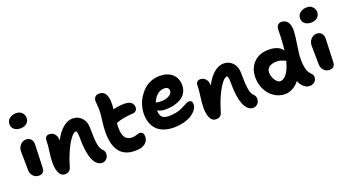

<svg xmlns="http://www.w3.org/2000/svg" viewBox="-57 -1412 3859 2124"><g transform="rotate(-20 1872.5 -349.5)"><path d="M151.9 -595.2Q105.5 -595.2 78.1 -618.9Q50.8 -642.6 50.8 -679.2Q50.8 -720.7 81.8 -745.8Q112.8 -771 162.1 -771Q204.6 -771 229.2 -744.1Q253.9 -717.3 253.9 -683.1Q253.9 -645.5 226.3 -620.4Q198.7 -595.2 151.9 -595.2ZM166 -34.2Q124 -34.2 97.4 -63.2Q70.8 -92.3 70.8 -133.8Q70.8 -201.7 69.3 -265.4Q67.9 -329.1 67.9 -352.1Q67.9 -397 95.9 -428.5Q124 -460 165 -460Q198.7 -460 219.7 -438.2Q240.7 -416.5 241.2 -375Q241.7 -348.1 236.3 -238Q231 -127.9 231 -103Q231 -71.3 214.1 -52.7Q197.3 -34.2 166 -34.2Z M873 71.8Q805.2 71.8 768.1 -15.4Q731 -102.5 731 -271Q731 -332 719.7 -354Q717.8 -355 713.9 -355Q688.5 -355 653.3 -310.1Q618.2 -265.1 581.5 -185.8Q544.9 -106.4 518.1 -13.2Q508.3 21.5 490.2 35.6Q472.2 49.8 439.9 49.8Q397.5 49.8 374.8 4.9Q352.1 -40 352.1 -113.8Q352.1 -171.4 363 -245.8Q374 -320.3 374 -373Q374 -397 387.2 -411.9Q400.4 -426.8 424.8 -426.8Q461.4 -426.8 486.6 -399.9Q511.7 -373 511.7 -327.1V-320.8Q557.6 -410.2 613.5 -456.1Q669.4 -502 726.1 -502Q792.5 -502 833.7 -456.1Q875 -410.2 875 -341.8Q875 -215.8 884.8 -151.6Q894.5 -87.4 923.8 -61Q945.8 -41.5 945.8 -8.8Q945.8 25.4 923.8 48.6Q901.9 71.8 873 71.8Z M1258.8 71.8Q1018.1 71.8 1018.1 -230Q1018.1 -284.7 1028.1 -362.3Q1038.1 -439.9 1039.1 -477.1Q1040 -508.8 1036.1 -546.4Q1032.2 -584 1032.7 -597.2Q1033.7 -624.5 1050 -642.3Q1066.4 -660.2 1100.1 -660.2Q1147.5 -660.2 1171.4 -622.1Q1195.3 -584 1193.8 -500Q1192.9 -482.9 1189 -441.9Q1254.4 -459 1320.8 -459Q1375 -459 1400.9 -437.5Q1426.8 -416 1426.8 -379.9Q1426.8 -355.5 1412.1 -341.1Q1397.5 -326.7 1372.1 -325.2Q1306.6 -321.3 1262.9 -313Q1219.2 -304.7 1171.9 -286.1Q1169.9 -253.9 1169.9 -235.8Q1169.9 -150.9 1197 -115Q1224.1 -79.1 1279.8 -79.1Q1305.2 -79.1 1330.6 -88.1Q1356 -97.2 1367.7 -97.2Q1416 -97.2 1416 -40Q1416 10.3 1376.7 41Q1337.4 71.8 1258.8 71.8Z M1752.9 -23.9Q1685.1 -23.9 1633.5 -42.5Q1582 -61 1550.3 -94.7Q1518.6 -128.4 1502.7 -173.6Q1486.8 -218.8 1486.8 -273.9Q1486.8 -322.3 1500.2 -370.8Q1513.7 -419.4 1540.5 -463.4Q1567.4 -507.3 1603.3 -541.3Q1639.2 -575.2 1688 -595.2Q1736.8 -615.2 1791 -615.2Q1883.8 -615.2 1939.2 -567.4Q1994.6 -519.5 1994.6 -431.2Q1994.6 -384.3 1973.4 -347.7Q1952.1 -311 1915.5 -288.6Q1878.9 -266.1 1832.8 -254.6Q1786.6 -243.2 1733.9 -243.2Q1673.3 -243.2 1637.7 -267.1V-264.2Q1637.7 -212.4 1660.9 -187.3Q1684.1 -162.1 1738.8 -162.1Q1785.2 -162.1 1824.2 -169.9Q1863.3 -177.7 1888.4 -189Q1913.6 -200.2 1933.6 -211.7Q1953.6 -223.1 1971.2 -231Q1988.8 -238.8 2002.9 -238.8Q2041 -238.8 2041 -190.9Q2041 -161.1 2019.8 -131.3Q1998.5 -101.6 1961.9 -77.6Q1925.3 -53.7 1870.1 -38.8Q1814.9 -23.9 1752.9 -23.9ZM1793 -467.8Q1747.1 -467.8 1710.2 -435.5Q1673.3 -403.3 1653.8 -352.1Q1656.7 -351.6 1669.2 -349.6Q1681.6 -347.7 1693.4 -346.4Q1705.1 -345.2 1717.8 -345.2Q1771 -345.2 1809.3 -367.4Q1847.7 -389.6 1847.7 -421.9Q1847.7 -467.8 1793 -467.8Z M2650.9 71.8Q2583 71.8 2545.9 -15.4Q2508.8 -102.5 2508.8 -271Q2508.8 -332 2497.6 -354Q2495.6 -355 2491.7 -355Q2466.3 -355 2431.2 -310.1Q2396 -265.1 2359.4 -185.8Q2322.8 -106.4 2295.9 -13.2Q2286.1 21.5 2268.1 35.6Q2250 49.8 2217.8 49.8Q2175.3 49.8 2152.6 4.9Q2129.9 -40 2129.9 -113.8Q2129.9 -171.4 2140.9 -245.8Q2151.9 -320.3 2151.9 -373Q2151.9 -397 2165 -411.9Q2178.2 -426.8 2202.6 -426.8Q2239.3 -426.8 2264.4 -399.9Q2289.6 -373 2289.6 -327.1V-320.8Q2335.4 -410.2 2391.4 -456.1Q2447.3 -502 2503.9 -502Q2570.3 -502 2611.6 -456.1Q2652.8 -410.2 2652.8 -341.8Q2652.8 -215.8 2662.6 -151.6Q2672.4 -87.4 2701.7 -61Q2723.6 -41.5 2723.6 -8.8Q2723.6 25.4 2701.7 48.6Q2679.7 71.8 2650.9 71.8Z M3034.7 49.8Q2962.9 49.8 2905 10.5Q2847.2 -28.8 2815.4 -93.8Q2783.7 -158.7 2783.7 -234.9Q2783.7 -343.8 2850.8 -409.9Q2918 -476.1 3027.3 -475.1Q3086.4 -475.1 3128.2 -456.8Q3169.9 -438.5 3188.5 -404.8Q3202.6 -514.2 3202.6 -641.1Q3202.6 -677.7 3219 -696.8Q3235.4 -715.8 3264.6 -715.8Q3312 -715.8 3337.9 -677.5Q3363.8 -639.2 3360.4 -567.9Q3356.9 -505.9 3340.8 -408.9Q3324.7 -312 3324.7 -252.9Q3324.7 -196.8 3332.5 -158Q3340.3 -119.1 3351.6 -101.1Q3362.8 -83 3374.3 -71Q3385.7 -59.1 3393.6 -47.6Q3401.4 -36.1 3401.4 -20Q3401.4 14.6 3378.7 36.4Q3356 58.1 3318.4 58.1Q3281.7 58.1 3250.5 30.8Q3219.2 3.4 3201.7 -42Q3165.5 4.4 3121.1 27.1Q3076.7 49.8 3034.7 49.8ZM2944.8 -234.9Q2944.8 -204.1 2958 -172.9Q2971.2 -141.6 2991.2 -122.3Q3011.2 -103 3029.8 -103Q3073.7 -103 3109.6 -152.8Q3145.5 -202.6 3168.5 -295.9Q3158.2 -296.4 3145.8 -302.7Q3133.3 -309.1 3113.3 -315.4Q3093.3 -321.8 3064.5 -321.8Q3008.3 -321.8 2976.6 -298.8Q2944.8 -275.9 2944.8 -234.9Z M3573.2 -595.2Q3526.9 -595.2 3499.5 -618.9Q3472.2 -642.6 3472.2 -679.2Q3472.2 -720.7 3503.2 -745.8Q3534.2 -771 3583.5 -771Q3626 -771 3650.6 -744.1Q3675.3 -717.3 3675.3 -683.1Q3675.3 -645.5 3647.7 -620.4Q3620.1 -595.2 3573.2 -595.2ZM3587.4 -34.2Q3545.4 -34.2 3518.8 -63.2Q3492.2 -92.3 3492.2 -133.8Q3492.2 -201.7 3490.7 -265.4Q3489.3 -329.1 3489.3 -352.1Q3489.3 -397 3517.3 -428.5Q3545.4 -460 3586.4 -460Q3620.1 -460 3641.1 -438.2Q3662.1 -416.5 3662.6 -375Q3663.1 -348.1 3657.7 -238Q3652.3 -127.9 3652.3 -103Q3652.3 -71.3 3635.5 -52.7Q3618.7 -34.2 3587.4 -34.2Z"/></g></svg>

Font: Shantell Sans Irregular Bouncy
Style: Bold
Weight: 700
Designer: Stephen Nixon, Anya Danilova, Shantell Martin
Foundry: Arrow Type
Version: Version 1.006;[9816181b4]